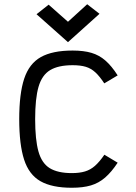

<svg xmlns="http://www.w3.org/2000/svg" viewBox="-20 -870 640 904"><path d="M318 14Q224.5 14 170.5 -16.8Q116.5 -47.5 93.5 -118.5Q70.5 -189.5 70.5 -309Q70.5 -429 94 -499.8Q117.5 -570.5 172.2 -601.2Q227 -632 322 -632Q374 -632 410.5 -621.2Q447 -610.5 476.2 -585Q505.5 -559.5 534 -515L471 -477.5Q449 -511 428.8 -529.5Q408.5 -548 383.8 -555.5Q359 -563 322 -563Q254.5 -563 216 -539.8Q177.5 -516.5 161.5 -461.5Q145.5 -406.5 145.5 -309Q145.5 -212.5 161 -157Q176.5 -101.5 214.2 -78.2Q252 -55 318 -55Q354.5 -55 380.2 -62.8Q406 -70.5 427.2 -89.2Q448.5 -108 471.5 -141.5L534 -104Q505 -60 475 -34Q445 -8 408 3Q371 14 318 14ZM300 -671.5 152 -803 209 -848 300 -767.5 390.5 -850 448.5 -805Z"/></svg>

Font: Victor Mono Thin
Style: Regular
Weight: 100
Monospace: yes
Designer: Rune Bjørnerås
Version: Version 1.561;gftools[0.9.30]